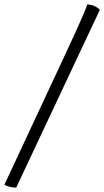

<svg xmlns="http://www.w3.org/2000/svg" viewBox="-31 -768 476 877"><path d="M43 89Q25 89 10.5 84.5Q-4 80 -11 76L264 -513Q293 -575 313 -619Q333 -663 346.5 -694Q360 -725 368 -748Q391 -746 405.5 -738Q420 -730 425 -723Z"/></svg>

Font: Texturina 12pt Light
Style: Italic
Weight: 300
Italic angle: -11°
Designer: Guillermo Torres Carreño
Foundry: Omnibus-Type
Version: Version 1.002